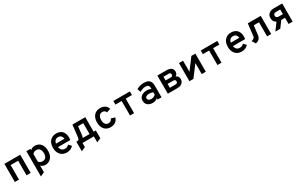

<svg xmlns="http://www.w3.org/2000/svg" viewBox="328 -2504 7352 4686"><g transform="rotate(-30 4004.0 -161.0)"><path d="M85 0V-511H531V0H414V-409H202V0Z M704 201V-511H819V-472Q839.5 -494 869.2 -508.5Q899 -523 944 -523Q1012 -523 1062.2 -491.5Q1112.5 -460 1140.2 -400Q1168 -340 1168 -255Q1168 -171 1139 -111.2Q1110 -51.5 1059.5 -19.8Q1009 12 945 12Q898.5 12 868.5 -3.2Q838.5 -18.5 819 -41V148ZM928 -98Q987.5 -98 1019.8 -138.8Q1052 -179.5 1052 -255Q1052 -327 1020 -370.5Q988 -414 927 -414Q889 -414 862.2 -400.2Q835.5 -386.5 819 -363V-149Q833.5 -129 861 -113.5Q888.5 -98 928 -98Z M1551 12Q1475 12 1420.2 -21.2Q1365.5 -54.5 1336.2 -114.8Q1307 -175 1307 -256Q1307 -339 1337 -398.8Q1367 -458.5 1421.8 -490.8Q1476.5 -523 1551 -523Q1612.5 -523 1663 -497Q1713.5 -471 1743.2 -417.5Q1773 -364 1773 -281Q1773 -267.5 1772.5 -249Q1772 -230.5 1769 -211H1395V-309H1660Q1656.5 -348.5 1640.5 -373.5Q1624.5 -398.5 1601 -410.2Q1577.5 -422 1551 -422Q1480.5 -422 1449.2 -378Q1418 -334 1418 -258Q1418 -182.5 1453.2 -136.2Q1488.5 -90 1552 -90Q1586 -90 1613.5 -102Q1641 -114 1665 -140L1734 -67Q1702 -32 1656.2 -10Q1610.5 12 1551 12Z M1876 167V-102H1925Q1943 -112.5 1952.2 -132.8Q1961.5 -153 1965 -183L2002 -511H2364V-102H2426V117L2311 167V0H1991V117ZM2056 -102H2249V-409H2102L2076 -169Q2074 -149 2068.5 -132.8Q2063 -116.5 2056 -102Z M2782 12Q2675 12 2611.5 -58.5Q2548 -129 2548 -255Q2548 -338.5 2577.5 -398.5Q2607 -458.5 2660 -490.8Q2713 -523 2784 -523Q2863.5 -523 2916.8 -489.2Q2970 -455.5 2994 -384L2885 -347Q2874 -376.5 2849.8 -395.2Q2825.5 -414 2785 -414Q2727.5 -414 2696.2 -370.5Q2665 -327 2665 -255Q2665 -182.5 2696.2 -140.2Q2727.5 -98 2783 -98Q2824.5 -98 2850.2 -117.5Q2876 -137 2888 -173L2997 -139Q2974.5 -65 2921 -26.5Q2867.5 12 2782 12Z M3331 0V-409H3155V-511H3621V-409H3445V0Z M3965 12Q3911.5 12 3868.8 -7Q3826 -26 3801 -63.8Q3776 -101.5 3776 -158Q3776 -217 3806 -254.2Q3836 -291.5 3882.8 -309.2Q3929.5 -327 3980 -327Q4019 -327 4049.5 -320.2Q4080 -313.5 4107 -300V-330Q4107 -364 4095 -384.2Q4083 -404.5 4060.2 -413.2Q4037.5 -422 4006 -422Q3963.5 -422 3921.8 -408Q3880 -394 3844 -370L3809 -464Q3846 -487.5 3900 -505.2Q3954 -523 4016 -523Q4050 -523 4085.8 -516.2Q4121.5 -509.5 4151.8 -489.8Q4182 -470 4200.5 -431.8Q4219 -393.5 4219 -331V0H4107V-40Q4086 -20 4051.8 -4Q4017.5 12 3965 12ZM3986 -89Q4028 -89 4057.8 -104.5Q4087.5 -120 4107 -140V-206Q4086 -216.5 4057.8 -222.8Q4029.5 -229 3998 -229Q3954 -229 3920.5 -212.2Q3887 -195.5 3887 -158Q3887 -127.5 3913 -108.2Q3939 -89 3986 -89Z M4396 0V-511H4651Q4720.5 -511 4759.8 -491.2Q4799 -471.5 4815 -440Q4831 -408.5 4831 -374Q4831 -339.5 4815 -311.8Q4799 -284 4769 -269Q4812.5 -253.5 4830.8 -219.2Q4849 -185 4849 -152Q4849 -116 4831.8 -81Q4814.5 -46 4773.5 -23Q4732.5 0 4662 0ZM4511 -100H4674Q4705.5 -100 4718.8 -117.5Q4732 -135 4732 -155Q4732 -176 4718.8 -192.5Q4705.5 -209 4674 -209H4511ZM4511 -307H4666Q4691 -307 4702.5 -323Q4714 -339 4714 -359Q4714 -373 4708.8 -384.8Q4703.5 -396.5 4693 -403.8Q4682.5 -411 4666 -411H4511Z M5005 0V-511H5120V-198L5355 -511H5467V0H5352V-312L5117 0Z M5795 0V-409H5619V-511H6085V-409H5909V0Z M6479 12Q6403 12 6348.2 -21.2Q6293.5 -54.5 6264.2 -114.8Q6235 -175 6235 -256Q6235 -339 6265 -398.8Q6295 -458.5 6349.8 -490.8Q6404.5 -523 6479 -523Q6540.5 -523 6591 -497Q6641.5 -471 6671.2 -417.5Q6701 -364 6701 -281Q6701 -267.5 6700.5 -249Q6700 -230.5 6697 -211H6323V-309H6588Q6584.5 -348.5 6568.5 -373.5Q6552.5 -398.5 6529 -410.2Q6505.5 -422 6479 -422Q6408.5 -422 6377.2 -378Q6346 -334 6346 -258Q6346 -182.5 6381.2 -136.2Q6416.5 -90 6480 -90Q6514 -90 6541.5 -102Q6569 -114 6593 -140L6662 -67Q6630 -32 6584.2 -10Q6538.5 12 6479 12Z M6871 12 6809 -86Q6857 -102 6879.2 -120.8Q6901.5 -139.5 6905 -171L6945 -511H7309V0H7194V-397H7047L7017 -142Q7009 -75.5 6972.8 -37.8Q6936.5 0 6871 12Z M7799 0V-174H7679Q7589 -174 7537.5 -219Q7486 -264 7486 -342.2Q7486 -421 7538 -466Q7590 -511 7679 -511H7914V0ZM7427 0 7598 -231H7735L7565 0ZM7679 -277H7799V-408H7679Q7643.8 -408 7623.9 -390.6Q7604 -373.2 7604 -342Q7604 -311.6 7624.1 -294.3Q7644.1 -277 7679 -277Z"/></g></svg>

Font: Overpass Mono Light
Style: Regular
Weight: 300
Monospace: yes
Designer: Delve Withrington, Dave Bailey
Foundry: Delve Fonts LLC
Version: Version 4.000